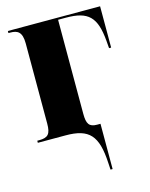

<svg xmlns="http://www.w3.org/2000/svg" viewBox="-113 -609 696 889"><g transform="rotate(-15 235.5 -164.5)"><path d="M303 174 305 207H315V-10H299C261 -10 250 -27 250 -75V-526H288C394 -526 431 -490 441 -375L444 -338H454V-536H12V-526H21C55 -526 77 -515 77 -459V-75C77 -25 64 -10 21 -10H12V0H145C258 0 296 42 303 174Z"/></g></svg>

Font: Noto Serif Display Condensed Black
Style: Regular
Weight: 900
Width: 3
Designer: Monotype Design Team
Foundry: Monotype Imaging Inc.
Version: Version 2.009